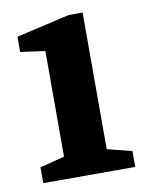

<svg xmlns="http://www.w3.org/2000/svg" viewBox="-64 -550 458 598"><g transform="rotate(-10 164.5 -251.0)"><path d="M25 0V-50L103 -70V-404L25 -415V-463L194 -502H238V-70L316 -50V0Z"/></g></svg>

Font: Manuale
Style: Regular
Weight: 400
Designer: Eduardo Tunni / Pablo Cosgaya
Foundry: Eduardo Tunni / Pablo Cosgaya
Version: Version 1.002